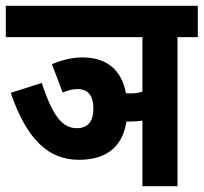

<svg xmlns="http://www.w3.org/2000/svg" viewBox="-20 -642 702 662"><path d="M159 -421 196 -323C213 -330 230 -335 248 -335C283 -335 302 -312 302 -268C302 -226 285 -200 245 -200C196 -200 162 -240 124 -356L17 -322C73 -158 149 -91 252 -91C333 -91 401 -124 416 -223C420 -223 424 -223 429 -223C444 -223 458 -224 471 -226V0H592V-514H662V-622H0V-514H471V-326C458 -322 445 -320 432 -320C425 -320 420 -320 414 -321C400 -398 351 -444 264 -444C227 -444 191 -434 159 -421Z"/></svg>

Font: Noto Sans ExtraCondensed
Style: Bold Italic
Weight: 700
Width: 2
Italic angle: -12°
Designer: Monotype Design Team
Foundry: Monotype Imaging Inc.
Version: Version 2.013